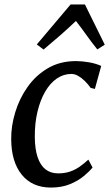

<svg xmlns="http://www.w3.org/2000/svg" viewBox="-20 -836 493 866"><path d="M209.5 10Q125.5 10 78.2 -48Q31 -106 30.5 -209Q30 -268 48.8 -329.8Q67.5 -391.5 104.5 -444Q141.5 -496.5 196.2 -528.5Q251 -560.5 323 -560.5Q350.5 -560.5 382.5 -554.8Q414.5 -549 436.5 -538.5L408 -435L389 -439.5Q377 -456.5 362.2 -471Q347.5 -485.5 332.2 -494Q317 -502.5 302 -502.5Q266.5 -502.5 236.2 -481.8Q206 -461 183.8 -422.8Q161.5 -384.5 149 -332.2Q136.5 -280 137 -217Q137.5 -163 149.8 -126.8Q162 -90.5 185.2 -72.2Q208.5 -54 242.5 -54Q272 -54 295.5 -62Q319 -70 339 -84Q359 -98 378.5 -116L397.5 -80.5Q384 -63.5 358.2 -42Q332.5 -20.5 295.2 -5.2Q258 10 209.5 10ZM176.5 -612.5 146 -635.5 298.5 -816H363L452.5 -634.5L419 -613Q394 -644 371.2 -676Q348.5 -708 322.5 -741.5Q288.5 -709 251.8 -676.8Q215 -644.5 176.5 -612.5Z"/></svg>

Font: Merriweather 36pt
Style: Italic
Weight: 400
Italic angle: -7.8°
Version: Version 2.101